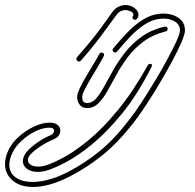

<svg xmlns="http://www.w3.org/2000/svg" viewBox="-314 -427 776 764"><path d="M0 -182Q-5 -182 -8.5 -188Q-12 -194 -8 -199Q23 -234 45.5 -261.5Q68 -289 88.5 -317Q109 -345 133 -379Q144 -394 158 -400.5Q172 -407 185 -407Q206 -407 221.5 -395Q237 -383 237 -368Q237 -359 230 -351Q227 -348 223 -348Q218 -348 214.5 -353.5Q211 -359 216 -365Q217 -366 217 -369Q217 -372 214 -376Q211 -380 200 -384Q193 -387 185 -387Q176 -387 166.5 -382.5Q157 -378 149 -367Q124 -333 103.5 -305Q83 -277 61 -249Q39 -221 8 -186Q5 -182 0 -182ZM-182 317Q-234 317 -264 291Q-294 265 -294 226Q-294 199 -281 172Q-268 143 -240.5 118Q-213 93 -179.5 77Q-146 61 -117 61Q-95 61 -84.5 70.5Q-74 80 -74 93Q-74 103 -80.5 112.5Q-87 122 -100 127Q-128 139 -154 156Q-180 173 -194 189Q-203 199 -203 210Q-203 221 -192 228.5Q-181 236 -162 236Q-146 236 -128 230Q-103 222 -60 199Q-17 176 38 131Q93 86 153.5 13Q214 -60 274 -167Q277 -173 284 -173Q288 -173 290 -170Q292 -167 289 -161Q233 -50 171.5 25Q110 100 52.5 147Q-5 194 -51 218Q-97 242 -123 250Q-144 257 -164 257Q-190 257 -206.5 245Q-223 233 -223 214Q-223 206 -219 195.5Q-215 185 -206 175Q-191 158 -165 140Q-139 122 -115 112Q-99 105 -99 93Q-99 81 -117 81Q-143 81 -173 95.5Q-203 110 -228 133Q-253 156 -265 182Q-277 207 -277 229Q-277 261 -251.5 279Q-226 297 -184 297Q-155 297 -119.5 287.5Q-84 278 -45 258Q23 223 82.5 174.5Q142 126 203 46Q222 22 247.5 -17Q273 -56 300 -100.5Q327 -145 350 -187.5Q373 -230 387.5 -261.5Q402 -293 402 -306Q402 -329 382.5 -341Q363 -353 338 -353Q299 -353 265 -331.5Q231 -310 203 -280Q175 -250 152 -222Q149 -218 144 -218Q139 -218 135.5 -223.5Q132 -229 136 -234Q162 -265 192 -297Q222 -329 258.5 -351Q295 -373 338 -373Q356 -373 375.5 -366.5Q395 -360 408.5 -345Q422 -330 422 -306Q422 -291 407.5 -257.5Q393 -224 369.5 -180.5Q346 -137 318.5 -91Q291 -45 264.5 -5Q238 35 217 62Q154 142 93 191Q32 240 -38 276Q-79 297 -115.5 307Q-152 317 -182 317ZM33 3Q12 3 2.5 -11Q-7 -25 -7 -41Q-7 -54 4 -77Q15 -100 30.5 -126Q46 -152 60 -175Q74 -198 81 -212Q84 -218 90 -218Q95 -218 98.5 -214Q102 -210 99 -204Q93 -192 79.5 -169Q66 -146 50.5 -120Q35 -94 24 -72.5Q13 -51 13 -41Q13 -17 33 -17Q53 -17 69 -35.5Q85 -54 101 -84Q117 -114 137 -149Q157 -184 184 -218.5Q211 -253 249 -280.5Q287 -308 340 -321H343Q353 -321 353 -311Q353 -304 345 -302Q294 -289 257.5 -262Q221 -235 195 -200.5Q169 -166 149.5 -130Q130 -94 113 -64Q96 -34 77 -15.5Q58 3 33 3Z"/></svg>

Font: Neonderthaw
Style: Regular
Weight: 400
Designer: Robert E. Leuschke
Foundry: Robert E. Leuschke
Version: Version 1.010; ttfautohint (v1.8.3)